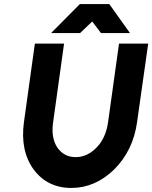

<svg xmlns="http://www.w3.org/2000/svg" viewBox="-20 -915 751 947"><path d="M232 -752H375L435 -809L478 -752H621L519 -895H374ZM152 -700 98 -312Q79 -171 146 -79Q214 12 332 12Q449 12 543 -79Q589 -125 617.5 -183Q646 -241 656 -312L711 -700H567L513 -312Q502 -234 456 -187Q410 -140 353 -140Q296 -140 263 -187Q231 -234 242 -312L296 -700Z"/></svg>

Font: Unageo
Style: ExtraBold-Italic
Weight: 800
Designer: Richard Sepsi
Foundry: Richard Sepsi
Version: Version 2.000